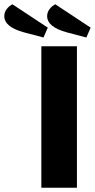

<svg xmlns="http://www.w3.org/2000/svg" viewBox="-138 -876 443 896"><path d="M55 -660H221V0H55ZM65 -701 -26 -725Q-118 -750 -118 -801Q-118 -818 -107.5 -832.5Q-97 -847 -80 -856L85 -747ZM265 -701 174 -725Q82 -750 82 -801Q82 -818 92.5 -832.5Q103 -847 120 -856L285 -747Z"/></svg>

Font: Sansita
Style: Bold
Weight: 700
Designer: Pablo Cosgaya
Foundry: Omnibus-Type
Version: Version 1.006